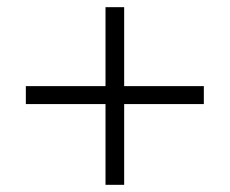

<svg xmlns="http://www.w3.org/2000/svg" viewBox="-20 -552 640 535"><path d="M274 -37H326V-262H548V-312H326V-532H274V-312H52V-262H274Z"/></svg>

Font: Poppy and Pepper Light
Style: Regular
Weight: 300
Designer: Thy Ha
Foundry: Thy Ha
Version: Version 0.001;Glyphs 3.2 (3227)